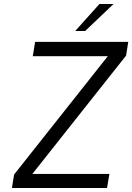

<svg xmlns="http://www.w3.org/2000/svg" viewBox="-20 -947 666 967"><path d="M51 -68 523 -664H145L157 -736H626L615 -667L143 -71H531L519 0H40ZM481 -927H552L409 -791H359Z"/></svg>

Font: Exo
Style: Italic
Weight: 400
Italic angle: -9°
Designer: Natanael Gama
Foundry: Natanael Gama
Version: Version 1.500; ttfautohint (v1.6)